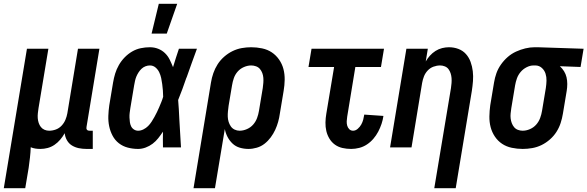

<svg xmlns="http://www.w3.org/2000/svg" viewBox="-53 -777 3096 1012"><path d="M-33 215 89 -520H202L150 -207Q148 -194 146.5 -180.5Q145 -167 146 -154Q147 -141 151 -129Q155 -117 162.5 -107.5Q170 -98 181.5 -93Q193 -88 206 -88Q224 -88 241.5 -94.5Q259 -101 272 -115Q285 -129 292 -146Q299 -163 302 -180L358 -520H471L403 -108Q402 -104 402.5 -100Q403 -96 405.5 -93Q408 -90 411.5 -89Q415 -88 419 -88H436V8H403Q382 8 362.5 4Q343 0 326.5 -10Q310 -20 300 -37.5Q290 -55 288 -75Q278 -57 264.5 -41Q251 -25 234 -13.5Q217 -2 198 3Q179 8 160 8Q146 8 133 6Q120 4 109 -1Q108 26 105 53Q102 80 98 108L80 215Z M675 8Q647 8 620.5 1Q594 -6 573.5 -22Q553 -38 540.5 -61.5Q528 -85 522.5 -111.5Q517 -138 518 -166Q519 -194 523 -222L543 -342Q547 -366 554 -389Q561 -412 573.5 -434Q586 -456 604 -474.5Q622 -493 643.5 -505.5Q665 -518 689 -523Q713 -528 737 -528Q760 -528 780.5 -520Q801 -512 816.5 -497Q832 -482 841.5 -462.5Q851 -443 859 -423Q866 -447 874 -471.5Q882 -496 890 -520H985Q971 -482 957.5 -444.5Q944 -407 931 -370L929 -366Q919 -337 908.5 -308Q898 -279 886 -250Q888 -226 889.5 -201.5Q891 -177 892 -153V-152Q895 -114 896.5 -76Q898 -38 901 0H806Q805 -21 805.5 -41.5Q806 -62 806 -83Q794 -65 781 -48.5Q768 -32 751.5 -19.5Q735 -7 715 0.5Q695 8 675 8ZM675 -88Q689 -88 703 -95Q717 -102 727.5 -112.5Q738 -123 746 -135.5Q754 -148 761 -160.5Q768 -173 774.5 -186.5Q781 -200 786.5 -213Q792 -226 797.5 -239.5Q803 -253 807 -267Q807 -284 805.5 -300.5Q804 -317 802 -333.5Q800 -350 796.5 -366Q793 -382 786 -396.5Q779 -411 766.5 -421.5Q754 -432 737 -432Q725 -432 713.5 -427.5Q702 -423 693 -414.5Q684 -406 677 -395Q670 -384 665.5 -373Q661 -362 658.5 -350Q656 -338 654 -327L634 -207Q632 -194 630.5 -182Q629 -170 629.5 -157.5Q630 -145 631.5 -133.5Q633 -122 638 -111.5Q643 -101 653 -94.5Q663 -88 675 -88ZM746 -600 784 -757H881L826 -600Z M967 215 1059 -342Q1063 -367 1071.5 -391.5Q1080 -416 1094 -438Q1108 -460 1128.5 -478Q1149 -496 1172.5 -507.5Q1196 -519 1221 -523.5Q1246 -528 1271 -528Q1300 -528 1328.5 -522Q1357 -516 1379.5 -501Q1402 -486 1418 -463Q1434 -440 1441 -413Q1448 -386 1447.5 -356.5Q1447 -327 1442 -298L1422 -178Q1419 -156 1413 -134.5Q1407 -113 1397.5 -92.5Q1388 -72 1374 -53Q1360 -34 1341.5 -19.5Q1323 -5 1300.5 1.5Q1278 8 1257 8Q1233 8 1211 1.5Q1189 -5 1173 -20Q1157 -35 1146.5 -55Q1136 -75 1132 -97L1080 215ZM1210 -88Q1229 -88 1248.5 -96.5Q1268 -105 1281.5 -120.5Q1295 -136 1302 -155Q1309 -174 1312 -193L1332 -313Q1334 -327 1335 -340.5Q1336 -354 1335 -367Q1334 -380 1329.5 -392Q1325 -404 1317 -413.5Q1309 -423 1296.5 -427.5Q1284 -432 1271 -432Q1252 -432 1232.5 -423.5Q1213 -415 1199.5 -399.5Q1186 -384 1179.5 -365Q1173 -346 1170 -327L1152 -220Q1150 -205 1148.5 -190.5Q1147 -176 1147.5 -162Q1148 -148 1152 -135Q1156 -122 1163.5 -111Q1171 -100 1183.5 -94Q1196 -88 1210 -88Z M1798 8Q1774 8 1752 3Q1730 -2 1712.5 -14.5Q1695 -27 1683.5 -46Q1672 -65 1667 -86.5Q1662 -108 1662.5 -131.5Q1663 -155 1667 -178L1708 -424H1573L1589 -520H1971L1955 -424H1820L1777 -162Q1775 -150 1774.5 -138Q1774 -126 1777 -115Q1780 -104 1788 -96Q1796 -88 1808 -88Q1821 -88 1832.5 -98Q1844 -108 1851 -120.5Q1858 -133 1861.5 -146.5Q1865 -160 1867 -173L1968 -166Q1965 -145 1958 -124Q1951 -103 1940.5 -83Q1930 -63 1915 -45.5Q1900 -28 1881 -15.5Q1862 -3 1840.5 2.5Q1819 8 1798 8Z M2236 215 2324 -313Q2326 -326 2327 -339.5Q2328 -353 2327 -366Q2326 -379 2322 -391Q2318 -403 2311 -412.5Q2304 -422 2292 -427Q2280 -432 2267 -432Q2249 -432 2231.5 -425.5Q2214 -419 2201 -405Q2188 -391 2181.5 -374Q2175 -357 2172 -340L2116 0H2003L2089 -520H2202L2191 -453Q2200 -469 2213 -483.5Q2226 -498 2242.5 -508.5Q2259 -519 2277.5 -523.5Q2296 -528 2313 -528Q2340 -528 2363.5 -519Q2387 -510 2403 -492Q2419 -474 2427.5 -450.5Q2436 -427 2439 -401.5Q2442 -376 2440 -350Q2438 -324 2434 -298L2349 215Z M2702 8Q2673 8 2644.5 2Q2616 -4 2593.5 -19Q2571 -34 2555.5 -57Q2540 -80 2533 -107Q2526 -134 2526.5 -163.5Q2527 -193 2531 -222L2551 -342Q2555 -367 2563.5 -391Q2572 -415 2587.5 -437Q2603 -459 2623 -476.5Q2643 -494 2667 -505Q2691 -516 2716 -522Q2741 -528 2765 -528H2781L3023 -520L3007 -424L2898 -428Q2911 -416 2920 -401.5Q2929 -387 2933 -370Q2937 -353 2937 -334.5Q2937 -316 2934 -298L2914 -178Q2910 -153 2902 -128.5Q2894 -104 2880 -82Q2866 -60 2845.5 -42Q2825 -24 2801.5 -12.5Q2778 -1 2752.5 3.5Q2727 8 2702 8ZM2702 -88Q2721 -88 2740.5 -96.5Q2760 -105 2773.5 -120.5Q2787 -136 2794 -155Q2801 -174 2804 -193L2824 -313Q2827 -333 2827.5 -352Q2828 -371 2822.5 -388.5Q2817 -406 2803.5 -418.5Q2790 -431 2771 -432H2759Q2741 -432 2722.5 -422.5Q2704 -413 2691 -397.5Q2678 -382 2671.5 -363.5Q2665 -345 2662 -327L2642 -207Q2640 -193 2638.5 -179.5Q2637 -166 2638.5 -153Q2640 -140 2644.5 -128Q2649 -116 2657 -106.5Q2665 -97 2677 -92.5Q2689 -88 2702 -88Z"/></svg>

Font: Iosevka Custom
Style: Bold Italic
Weight: 700
Italic angle: -9°
Designer: Belleve Invis
Foundry: Belleve Invis
Version: Version 30.3.1; ttfautohint (v1.8.3)